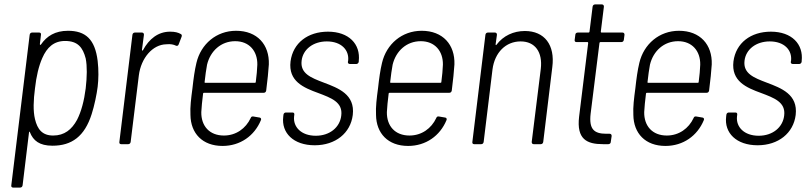

<svg xmlns="http://www.w3.org/2000/svg" viewBox="-20 -651 3654 867"><path d="M421 -376C409 -474 366 -512 287 -512C229 -512 191 -488 165 -450C163 -447 160 -448 160 -452L165 -494C166 -500 163 -504 157 -504H125C119 -504 115 -500 114 -494L31 186C30 192 33 196 39 196H71C77 196 81 192 82 186L111 -53C112 -57 115 -58 115 -54C130 -16 158 7 217 7C304 7 362 -35 394 -136C406 -173 417 -226 421 -259C425 -293 426 -333 421 -376ZM328 -110C304 -66 271 -39 220 -39C171 -39 149 -67 138 -113C129 -150 131 -199 138 -252C144 -306 155 -353 171 -389C192 -437 223 -466 274 -466C331 -466 354 -437 367 -387C374 -352 373 -304 367 -252C360 -196 347 -147 328 -110Z M748 -508C694 -508 653 -475 626 -425C624 -421 621 -422 621 -426L630 -494C630 -500 627 -504 621 -504H589C583 -504 579 -500 578 -494L519 -10C518 -4 521 0 527 0H559C565 0 569 -4 570 -10L607 -311C617 -389 669 -450 731 -451C750 -453 764 -450 774 -445C780 -442 785 -445 787 -451L800 -485C802 -490 801 -495 797 -497C785 -504 771 -508 748 -508Z M991 -39C926 -39 888 -82 889 -145C890 -167 893 -196 897 -228C897 -231 900 -232 901 -232H1171C1177 -232 1181 -236 1182 -242C1188 -290 1192 -327 1194 -360C1197 -449 1142 -512 1046 -512C957 -512 887 -452 867 -367C859 -334 854 -297 849 -252C843 -207 838 -168 840 -132C841 -49 894 8 985 8C1065 8 1129 -38 1158 -108C1161 -114 1158 -119 1153 -120L1124 -125C1118 -126 1114 -124 1112 -118C1090 -71 1046 -39 991 -39ZM1042 -465C1105 -465 1143 -421 1142 -359C1141 -337 1139 -309 1135 -281C1135 -278 1133 -277 1131 -277H907C905 -277 903 -278 904 -281C907 -310 911 -337 915 -359C930 -421 978 -465 1042 -465Z M1401 5C1495 5 1563 -50 1573 -132C1584 -225 1508 -253 1442 -278C1384 -300 1335 -319 1342 -377C1348 -428 1394 -464 1456 -464C1521 -464 1558 -425 1552 -376L1551 -372C1550 -366 1554 -362 1560 -362H1589C1594 -362 1599 -366 1600 -372V-375C1609 -452 1555 -508 1461 -508C1370 -508 1303 -457 1292 -374C1281 -284 1351 -255 1417 -231C1475 -209 1529 -190 1521 -129C1515 -76 1469 -38 1406 -38C1340 -38 1303 -78 1308 -125L1309 -133C1310 -139 1307 -143 1301 -143H1271C1265 -143 1261 -139 1260 -133L1259 -124C1250 -51 1305 5 1401 5Z M1829 -39C1764 -39 1726 -82 1727 -145C1728 -167 1731 -196 1735 -228C1735 -231 1738 -232 1739 -232H2009C2015 -232 2019 -236 2020 -242C2026 -290 2030 -327 2032 -360C2035 -449 1980 -512 1884 -512C1795 -512 1725 -452 1705 -367C1697 -334 1692 -297 1687 -252C1681 -207 1676 -168 1678 -132C1679 -49 1732 8 1823 8C1903 8 1967 -38 1996 -108C1999 -114 1996 -119 1991 -120L1962 -125C1956 -126 1952 -124 1950 -118C1928 -71 1884 -39 1829 -39ZM1880 -465C1943 -465 1981 -421 1980 -359C1979 -337 1977 -309 1973 -281C1973 -278 1971 -277 1969 -277H1745C1743 -277 1741 -278 1742 -281C1745 -310 1749 -337 1753 -359C1768 -421 1816 -465 1880 -465Z M2350 -511C2299 -511 2253 -490 2222 -449C2220 -446 2218 -447 2218 -451L2224 -494C2224 -500 2221 -504 2215 -504H2183C2177 -504 2173 -500 2172 -494L2113 -10C2112 -4 2115 0 2121 0H2153C2159 0 2163 -4 2164 -10L2204 -338C2214 -414 2264 -464 2331 -464C2396 -464 2431 -416 2422 -340L2381 -10C2381 -4 2384 0 2390 0H2422C2428 0 2432 -4 2433 -10L2474 -348C2487 -448 2439 -511 2350 -511Z M2797 -471 2800 -494C2800 -500 2797 -504 2791 -504H2696C2694 -504 2693 -506 2693 -508L2707 -621C2707 -627 2704 -631 2698 -631H2667C2661 -631 2657 -627 2656 -621L2642 -508C2642 -506 2640 -504 2638 -504H2589C2583 -504 2578 -500 2578 -494L2575 -471C2574 -465 2577 -461 2583 -461H2633C2635 -461 2636 -459 2636 -457L2595 -124C2583 -22 2630 0 2703 0H2727C2733 0 2738 -4 2738 -10L2742 -37C2742 -43 2739 -47 2733 -47H2718C2663 -47 2639 -67 2647 -137L2687 -457C2687 -459 2689 -461 2691 -461H2786C2792 -461 2796 -465 2797 -471Z M2991 -39C2926 -39 2888 -82 2889 -145C2890 -167 2893 -196 2897 -228C2897 -231 2900 -232 2901 -232H3171C3177 -232 3181 -236 3182 -242C3188 -290 3192 -327 3194 -360C3197 -449 3142 -512 3046 -512C2957 -512 2887 -452 2867 -367C2859 -334 2854 -297 2849 -252C2843 -207 2838 -168 2840 -132C2841 -49 2894 8 2985 8C3065 8 3129 -38 3158 -108C3161 -114 3158 -119 3153 -120L3124 -125C3118 -126 3114 -124 3112 -118C3090 -71 3046 -39 2991 -39ZM3042 -465C3105 -465 3143 -421 3142 -359C3141 -337 3139 -309 3135 -281C3135 -278 3133 -277 3131 -277H2907C2905 -277 2903 -278 2904 -281C2907 -310 2911 -337 2915 -359C2930 -421 2978 -465 3042 -465Z M3401 5C3495 5 3563 -50 3573 -132C3584 -225 3508 -253 3442 -278C3384 -300 3335 -319 3342 -377C3348 -428 3394 -464 3456 -464C3521 -464 3558 -425 3552 -376L3551 -372C3550 -366 3554 -362 3560 -362H3589C3594 -362 3599 -366 3600 -372V-375C3609 -452 3555 -508 3461 -508C3370 -508 3303 -457 3292 -374C3281 -284 3351 -255 3417 -231C3475 -209 3529 -190 3521 -129C3515 -76 3469 -38 3406 -38C3340 -38 3303 -78 3308 -125L3309 -133C3310 -139 3307 -143 3301 -143H3271C3265 -143 3261 -139 3260 -133L3259 -124C3250 -51 3305 5 3401 5Z"/></svg>

Font: Barlow Semi Condensed Light
Style: Italic
Weight: 300
Width: 4
Italic angle: -7°
Designer: Jeremy Tribby
Foundry: Tribby Type
Version: Version 1.422;hotconv 1.0.109;makeotfexe 2.5.65596